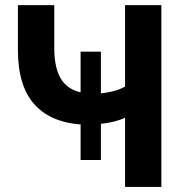

<svg xmlns="http://www.w3.org/2000/svg" viewBox="-20 -739 731 759"><path d="M357.9 -248.5 378.9 -266.1V-106.4H298.6V-266.1L315.2 -246.3Q186.8 -250.7 118.8 -323.5Q50.8 -396.2 50.8 -541.7V-718.8H194.6V-547.6Q194.6 -462.6 226.7 -418.8Q258.8 -375 327.6 -369.6L298.6 -358.4V-534.7H378.9V-358.4L352.1 -368.2Q385.3 -368.9 418.1 -376.2Q450.9 -383.5 474.4 -396.7V-718.8H617.9V0H474.4V-273.4Q450.4 -262.5 419.3 -255.9Q388.2 -249.3 357.9 -248.5Z"/></svg>

Font: Min Sans VF VF
Style: Regular
Weight: 400
Designer: Jinseong-Kim, NotoSansCJK, Nunito
Foundry: Jinseong-Kim
Version: Version 1.420;Glyphs 3.1.2 (3151)